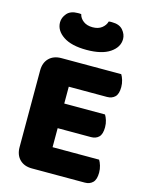

<svg xmlns="http://www.w3.org/2000/svg" viewBox="-127 -941 795 1024"><g transform="rotate(15 270.5 -429.0)"><path d="M58 -513Q58 -556 83 -581Q108 -606 151 -606H481Q488 -595 493.5 -577Q499 -559 499 -539Q499 -501 482.5 -485Q466 -469 439 -469H228V-376H453Q460 -365 465.5 -347.5Q471 -330 471 -310Q471 -272 455 -256Q439 -240 412 -240H228V-135H485Q492 -124 497.5 -106Q503 -88 503 -68Q503 -30 486.5 -13.5Q470 3 443 3H151Q108 3 83 -22Q58 -47 58 -90ZM268 -683Q184 -683 139 -713.5Q94 -744 94 -789Q94 -815 113.5 -838Q133 -861 174 -861Q179 -861 183 -861Q187 -861 192 -860Q197 -838 217 -823Q237 -808 268 -808Q299 -808 318.5 -823Q338 -838 344 -860Q349 -861 353 -861Q357 -861 362 -861Q403 -861 422.5 -838Q442 -815 442 -789Q442 -744 397 -713.5Q352 -683 268 -683Z"/></g></svg>

Font: Baloo Tammudu
Style: Regular
Weight: 400
Designer: Omkar Shende and Ek Type
Foundry: Ek Type
Version: Version 1.443;PS 1.000;hotconv 16.6.51;makeotf.lib2.5.65220;